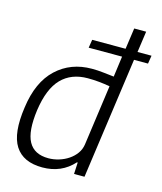

<svg xmlns="http://www.w3.org/2000/svg" viewBox="-120 -896 838 994"><g transform="rotate(15 299.0 -399.0)"><path d="M280 -695H459L475 -808H539L523 -695H598L591 -651H516L425 0H369L372 -62H368Q303 10 201 10Q98 10 55 -57Q12 -124 33 -267Q52 -407 128.5 -478.5Q205 -550 318 -550Q350 -550 379 -546.5Q408 -543 437 -540L452 -651H273ZM219 -44Q247 -44 275 -52.5Q303 -61 326 -76.5Q349 -92 364.5 -113.5Q380 -135 384 -162L429 -486Q401 -491 371.5 -494Q342 -497 310 -497Q222 -497 169 -442.5Q116 -388 99 -270Q83 -153 113 -98.5Q143 -44 219 -44Z"/></g></svg>

Font: Plata Sans Light
Style: Italic
Weight: 300
Italic angle: -8°
Designer: Pablo Impallari, Andres Torresi, & Cristiano Sobral
Foundry: Pablo Impallari, Andres Torresi, & Cristiano Sobral
Version: Version 1.00;December 28, 2019;FontCreator 12.0.0.2547 64-bi